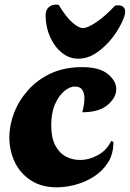

<svg xmlns="http://www.w3.org/2000/svg" viewBox="-20 -794 555 821"><path d="M223 7Q157 7 111.5 -23Q66 -53 43 -101.5Q20 -150 20 -206Q20 -259 40.5 -312Q61 -365 101 -409.5Q141 -454 198.5 -480.5Q256 -507 331 -507Q405 -507 441 -477.5Q477 -448 477 -413Q477 -376 440 -345Q403 -314 332 -314Q336 -329 338.5 -344.5Q341 -360 341 -374Q341 -395 332 -409.5Q323 -424 300 -424Q279 -424 255.5 -405Q232 -386 215.5 -349Q199 -312 199 -258Q199 -205 216.5 -172Q234 -139 262 -124.5Q290 -110 321 -110Q362 -110 400 -131.5Q438 -153 455 -191L465 -187Q465 -135 441.5 -98.5Q418 -62 381 -38.5Q344 -15 302 -4Q260 7 223 7ZM315 -543Q276 -543 244.5 -568.5Q213 -594 194.5 -635.5Q176 -677 175 -724Q174 -753 191.5 -765.5Q209 -778 231 -773Q262 -722 289 -698Q316 -674 335 -674Q354 -674 391 -698.5Q428 -723 472 -770Q497 -775 509 -762.5Q521 -750 510 -719Q494 -677 463.5 -636.5Q433 -596 394.5 -569.5Q356 -543 315 -543Z"/></svg>

Font: Agbalumo
Style: Regular
Weight: 400
Designer: Raphael Alegbeleye
Foundry: Sorkin Type Co.
Version: Version 1.000; ttfautohint (v1.8.4)